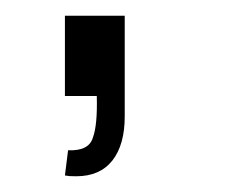

<svg xmlns="http://www.w3.org/2000/svg" viewBox="-20 -122 304 244"><path d="M77 102Q72 102 68.5 101.8Q65 101.5 62.5 101L66.5 69Q93 70 98 53Q104 37 103 0H62.5V-102H138.5V26Q138.5 62 122.8 82Q107 102 77 102Z"/></svg>

Font: Russisch Sans Light
Style: Regular
Weight: 300
Designer: Michael Sharanda (font) & Cristiano Sobral (main changes)
Foundry: Michael Sharanda
Version: Version 2.00;September 8, 2020;FontCreator 13.0.0.2681 64-bi